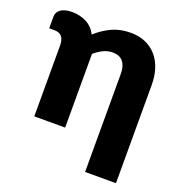

<svg xmlns="http://www.w3.org/2000/svg" viewBox="-126 -634 853 906"><g transform="rotate(20 301.0 -180.5)"><path d="M8.5 -473.5Q8.5 -483 12.5 -492Q16.5 -501 25.8 -508.2Q35 -515.5 49.5 -519.8Q64 -524 85 -524Q124 -524 156.8 -507.2Q189.5 -490.5 207 -455.5Q241.5 -487 283.2 -506.8Q325 -526.5 378.5 -526.5Q421 -526.5 453.8 -511.8Q486.5 -497 509 -470.8Q531.5 -444.5 543 -408.2Q554.5 -372 554.5 -329.5V164.5H399.5V-329.5Q399.5 -367.5 382 -388.8Q364.5 -410 330.5 -410Q305 -410 282.8 -399.2Q260.5 -388.5 239.5 -370V0H84.5V-356Q84.5 -386 71.8 -400.2Q59 -414.5 36 -414.5H8.5Z"/></g></svg>

Font: Lato
Style: Regular
Weight: 900
Designer: Lukasz Dziedzic with Adam Twardoch and Botio Nikoltchev
Foundry: tyPoland Lukasz Dziedzic
Version: Version 2.010; 2014-09-01; http://www.latofonts.com/; ttfaut